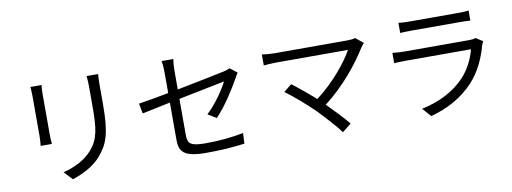

<svg xmlns="http://www.w3.org/2000/svg" viewBox="-64 -1137 4128 1547"><g transform="rotate(-10 2000.0 -364.0)"><path d="M776 -759H682C685 -734 687 -706 687 -672C687 -637 687 -552 687 -514C687 -325 675 -244 604 -161C542 -91 457 -51 365 -28L430 41C503 16 603 -27 668 -105C740 -191 773 -270 773 -510C773 -548 773 -632 773 -672C773 -706 774 -734 776 -759ZM312 -751H221C223 -732 225 -697 225 -679C225 -649 225 -388 225 -346C225 -316 222 -284 220 -269H312C310 -287 308 -320 308 -345C308 -387 308 -649 308 -679C308 -703 310 -732 312 -751Z M1886 -575 1827 -621C1815 -614 1796 -608 1774 -603C1732 -594 1557 -558 1387 -525V-681C1387 -710 1389 -744 1394 -773H1299C1304 -744 1306 -711 1306 -681V-510C1200 -490 1105 -473 1060 -467L1075 -384L1306 -432V-129C1306 -30 1340 18 1526 18C1651 18 1751 10 1840 -2L1844 -88C1744 -69 1648 -59 1532 -59C1412 -59 1387 -81 1387 -150V-448L1765 -524C1735 -464 1662 -354 1587 -286L1657 -244C1737 -327 1816 -452 1862 -535C1868 -548 1879 -565 1886 -575Z M2458 -159C2521 -94 2601 -6 2638 45L2711 -13C2671 -62 2600 -137 2540 -197C2705 -323 2832 -486 2904 -603C2910 -612 2919 -623 2929 -634L2866 -685C2852 -680 2829 -677 2801 -677C2701 -677 2256 -677 2205 -677C2170 -677 2131 -681 2103 -685V-595C2123 -597 2166 -601 2205 -601C2263 -601 2704 -601 2793 -601C2743 -511 2628 -364 2481 -254C2413 -315 2331 -381 2294 -408L2229 -356C2282 -319 2398 -219 2458 -159Z M3231 -745V-662C3258 -664 3290 -665 3321 -665C3376 -665 3657 -665 3713 -665C3747 -665 3781 -664 3805 -662V-745C3781 -741 3746 -740 3714 -740C3655 -740 3375 -740 3321 -740C3289 -740 3257 -741 3231 -745ZM3878 -481 3821 -517C3810 -511 3789 -509 3766 -509C3715 -509 3289 -509 3239 -509C3212 -509 3178 -511 3141 -515V-431C3177 -433 3215 -434 3239 -434C3299 -434 3721 -434 3770 -434C3752 -362 3712 -277 3651 -213C3566 -123 3441 -59 3299 -30L3361 41C3488 6 3614 -53 3719 -168C3793 -249 3838 -353 3865 -452C3867 -459 3873 -472 3878 -481Z"/></g></svg>

Font: Noto Sans Mono CJK SC
Style: Regular
Weight: 400
Designer: Ryoko NISHIZUKA 西塚涼子 (kana, bopomofo & ideographs); Paul D. Hunt (Latin, Greek & Cyrillic); Sandoll Communications 산돌커뮤니
Foundry: Adobe
Version: Version 2.004;hotconv 1.0.118;makeotfexe 2.5.65603